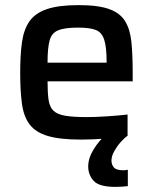

<svg xmlns="http://www.w3.org/2000/svg" viewBox="-20 -538 598 751"><path d="M296 8Q215 8 167.5 -6Q120 -20 96.5 -50.5Q73 -81 66 -131Q59 -181 59 -254Q59 -323 66 -373Q73 -423 95.5 -455Q118 -487 164 -502.5Q210 -518 288 -518Q364 -518 407 -502.5Q450 -487 469.5 -455Q489 -423 494 -373.5Q499 -324 499 -254V-220H166Q166 -175 170 -147.5Q174 -120 188.5 -105.5Q203 -91 234 -85.5Q265 -80 320 -80Q354 -80 399 -83Q444 -86 479 -90V-7Q446 0 394.5 4Q343 8 296 8ZM166 -293H397V-296Q397 -356 387 -384.5Q377 -413 353 -421.5Q329 -430 286 -430Q233 -430 207.5 -419.5Q182 -409 174 -379.5Q166 -350 166 -293ZM431 193Q368 193 346.5 169.5Q325 146 325 113Q325 81 346 46.5Q367 12 400 -17L479 -7Q466 2 451.5 18.5Q437 35 426.5 54Q416 73 416 90Q416 106 425.5 117Q435 128 463 128Q466 128 470.5 127.5Q475 127 480 126V190Q458 193 431 193Z"/></svg>

Font: Saira Medium
Style: Regular
Weight: 500
Designer: Hector Gatti with collaboration of the Omnibus-Type team
Foundry: Omnibus-Type
Version: Version 1.100; ttfautohint (v1.8.3)